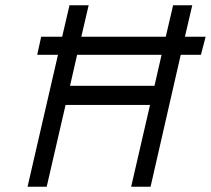

<svg xmlns="http://www.w3.org/2000/svg" viewBox="-20 -712 804 732"><path d="M274 -503H596L569 -385H247ZM201 -503 85 0H158L230 -312H552L480 0H554L669 -503H746L764 -572H685L713 -692H640L612 -572H290L318 -692H245L217 -572H137L122 -504V-503Z"/></svg>

Font: RazerF5
Style: Italic
Weight: 400
Foundry: Razer Inc.
Version: Version 2